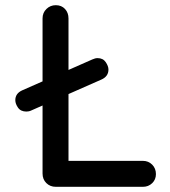

<svg xmlns="http://www.w3.org/2000/svg" viewBox="-20 -720 655 740"><path d="M82 -290Q60 -290 49.5 -305Q39 -320 39 -334Q39 -360 66 -372L336 -491Q347 -496 356 -496Q377 -496 387.5 -480.5Q398 -465 398 -452Q398 -425 370 -413L100 -294Q96 -292 91 -291Q86 -290 82 -290ZM244 -90 238 -100H531Q552 -100 566.5 -85.5Q581 -71 581 -49Q581 -28 566.5 -14Q552 0 531 0H195Q173 0 158.5 -14.5Q144 -29 144 -51V-649Q144 -671 159 -685.5Q174 -700 195 -700Q217 -700 230.5 -685.5Q244 -671 244 -649Z"/></svg>

Font: Quicksand SemiBold
Style: Regular
Weight: 600
Designer: Andrew Paglinawan
Foundry: Andrew Paglinawan
Version: Version 3.004